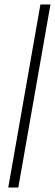

<svg xmlns="http://www.w3.org/2000/svg" viewBox="-20 -740 246 860"><path d="M17 100 161 -720H206L62 100Z"/></svg>

Font: DM Sans 12pt ExtraLight
Style: Italic
Weight: 250
Italic angle: -10°
Version: Version 4.004;gftools[0.9.30]